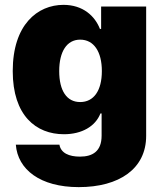

<svg xmlns="http://www.w3.org/2000/svg" viewBox="-20 -557 668 787"><path d="M302.7 210C468.8 210 579.1 134.8 579.1 0V-530.3H394.5V-438.5H389.6C369.1 -491.2 320.3 -537.1 240.2 -537.1C133.8 -537.1 32.2 -456.1 32.2 -265.6C32.2 -83 127.9 -6.8 242.2 -6.8C315.4 -6.8 371.1 -39.1 391.6 -91.8H396.5V-1C396.5 63.5 359.4 85 307.6 85C262.7 85 229.5 70.3 223.6 36.1H44.9C52.7 137.7 144.5 210 302.7 210ZM308.6 -138.7C253.9 -138.7 222.7 -184.6 222.7 -265.6C222.7 -345.7 253.9 -394.5 308.6 -394.5C364.3 -394.5 397.5 -345.7 397.5 -265.6C397.5 -185.5 364.3 -138.7 308.6 -138.7Z"/></svg>

Font: Pretendard Black
Style: Regular
Weight: 900
Designer: Base glyphs from Inter by Rasmus Andersson; Hangeul glyphs from Noto Sans CJK(Source Han Sans) by Jang Soo-young and Kan
Foundry: Kil Hyung-jin
Version: Version 1.309;Glyphs 3.2 (3225)